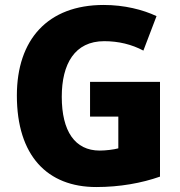

<svg xmlns="http://www.w3.org/2000/svg" viewBox="-20 -744 727 774"><path d="M343 -414V-274H457V-146C439 -141 406 -137 382 -137C282 -137 229 -215 229 -354C229 -486 281 -578 400 -578C458 -578 511 -565 558 -540L611 -679C556 -705 481 -724 398 -724C172 -724 48 -584 48 -359C48 -116 171 10 368 10C463 10 551 -6 625 -32V-414Z"/></svg>

Font: Noto Sans Bengali SemiCondensed ExtraBold
Style: Regular
Weight: 800
Width: 4
Designer: Joana Ranito - Universal Thirst; Jelle Bosma - Monotype Design Team
Foundry: Universal Thirst ehf.
Version: Version 3.000